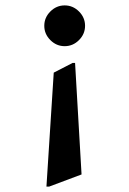

<svg xmlns="http://www.w3.org/2000/svg" viewBox="-20 -671 478 711"><path d="M144 -575.5Q144 -606 166.5 -628.5Q189 -651 219.5 -651Q250 -651 272.5 -628.5Q295 -606 295 -575.5Q295 -545 272.5 -522.5Q250 -500 219.5 -500Q189 -500 166.5 -522.5Q144 -545 144 -575.5ZM282 -25 162 20H152L179 -402L249 -438H258Z"/></svg>

Font: Halant
Style: Bold
Weight: 700
Designer: Hitesh Malaviya (Devanagari), Satya Rajpurohit (Latin)
Foundry: Indian Type Foundry
Version: Version 1.101;PS 1.0;hotconv 1.0.78;makeotf.lib2.5.61930; tt